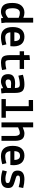

<svg xmlns="http://www.w3.org/2000/svg" viewBox="1641 -2348 718 4040"><g transform="rotate(90 2000.0 -328.0)"><path d="M456 -667V-83L466 0L365 10L356 -36Q291 11 229 11Q136 11 89 -43.5Q42 -98 42 -228Q42 -358 99 -420.5Q156 -483 247 -483Q300 -483 354 -460V-667ZM236 -85Q289 -85 354 -139V-362Q302 -387 252 -387Q153 -387 153 -228Q153 -85 236 -85Z M956 -261 952 -187H660Q669 -79 768 -79Q837 -79 914 -104L935 -17Q903 -6 852 2.5Q801 11 768 11Q549 11 549 -237Q549 -358 603 -420.5Q657 -483 753 -483Q849 -483 901.5 -426.5Q954 -370 956 -261ZM757 -390Q710 -390 686.5 -362.5Q663 -335 660 -271H845Q845 -390 757 -390Z M1059 -383V-475H1140V-589L1243 -599V-475H1430V-383H1243V-183Q1243 -128 1254 -105.5Q1265 -83 1299 -83Q1358 -83 1437 -102L1454 -13Q1367 10 1299 10Q1203 10 1171.5 -33Q1140 -76 1140 -183V-383Z M1716 -86Q1744 -86 1778 -99Q1812 -112 1832 -128V-198Q1772 -203 1734 -203Q1651 -203 1651 -141Q1651 -86 1716 -86ZM1700 11Q1540 11 1540 -141Q1540 -222 1591.5 -254.5Q1643 -287 1734 -287Q1777 -287 1832 -282Q1832 -342 1815 -364Q1798 -386 1756 -386Q1714 -386 1658 -376Q1602 -366 1572 -356L1553 -451Q1658 -483 1758 -483Q1858 -483 1896.5 -439Q1935 -395 1935 -290V-87L1946 1L1843 11L1833 -35Q1749 11 1700 11Z M2065 0V-92H2214V-574L2085 -573L2084 -664L2317 -665V-92H2458V0Z M2659 -350V0H2556V-667H2659V-447Q2740 -483 2786 -483Q2872 -483 2907.5 -433Q2943 -383 2943 -287V0H2840V-289Q2840 -331 2823.5 -358.5Q2807 -386 2780 -386Q2731 -386 2659 -350Z M3456 -261 3452 -187H3160Q3169 -79 3268 -79Q3337 -79 3414 -104L3435 -17Q3403 -6 3352 2.5Q3301 11 3268 11Q3049 11 3049 -237Q3049 -358 3103 -420.5Q3157 -483 3253 -483Q3349 -483 3401.5 -426.5Q3454 -370 3456 -261ZM3257 -390Q3210 -390 3186.5 -362.5Q3163 -335 3160 -271H3345Q3345 -390 3257 -390Z M3563 -22 3585 -113Q3680 -83 3736 -83Q3792 -83 3812 -94Q3832 -104 3832 -130Q3832 -156 3814 -167Q3796 -178 3746 -190Q3647 -214 3608 -243.5Q3569 -273 3569 -340Q3569 -483 3753 -483Q3832 -483 3936 -457L3917 -362Q3818 -390 3764 -390Q3710 -390 3691.5 -380.5Q3673 -371 3673 -348Q3673 -325 3691.5 -314.5Q3710 -304 3787 -283Q3864 -262 3900 -234.5Q3936 -207 3936 -141Q3936 10 3750 10Q3663 10 3563 -22Z"/></g></svg>

Font: Lekton
Style: Bold
Weight: 700
Designer: Paolo Mazzetti, Luciano Perondi, Raffaele Flato, Elena Papassissa, Emilio Macchia, Michela Povoleri, Tobias Seemiller, R
Version: Version 34.000